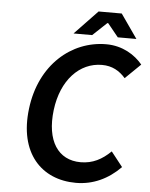

<svg xmlns="http://www.w3.org/2000/svg" viewBox="-57 -867 723 925"><g transform="rotate(5 304.5 -404.0)"><path d="M89 -325C62 -108 178 12 345 12C427 12 500 -22 560 -83L504 -154C462 -113 417 -89 359 -89C249 -89 190 -179 208 -328C226 -475 313 -565 421 -565C471 -565 506 -544 535 -511L609 -583C573 -627 512 -666 433 -666C265 -666 115 -539 89 -325ZM361 -704 429 -768H433L485 -704H575L494 -820H382L271 -704Z"/></g></svg>

Font: Falling Sky
Style: Obl
Weight: 400
Designer: Paul D. Hunt
Foundry: Adobe Systems Incorporated
Version: Version 1.02